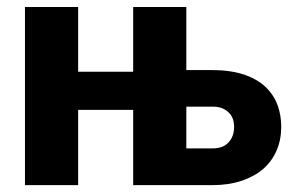

<svg xmlns="http://www.w3.org/2000/svg" viewBox="-20 -539 853 559"><path d="M522.5 -106.9H598.6Q629.4 -106.9 645.5 -124.5Q661.6 -142.1 661.6 -169.4Q661.6 -181.6 658.2 -191.9Q654.8 -202.1 646.5 -210.9Q638.7 -218.8 626.5 -224.1Q614.7 -228.5 598.6 -228.5H522.5ZM522.5 -335H598.1Q650.4 -335 690.9 -321.8Q729 -308.6 752.9 -286.1Q777.3 -262.7 788.1 -232.9Q798.8 -203.6 798.8 -169.9Q798.8 -132.3 785.6 -101.6Q772.5 -70.3 746.6 -47.4Q721.2 -25.4 683.6 -12.7Q645.5 0 599.1 0H367.7V-219.2H207.5V0H52.7V-518.6H207.5V-330.1H367.7V-518.6H522.5Z"/></svg>

Font: Lato-ExtraBold
Style: Regular
Weight: 500
Designer: Lukasz Dziedzic with Adam Twardoch and Botio Nikoltchev
Foundry: tyPoland Lukasz Dziedzic
Version: ""